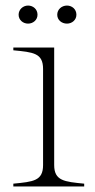

<svg xmlns="http://www.w3.org/2000/svg" viewBox="-20 -671 342 691"><path d="M28 -10V0H283V-10C212 -17 175 -20 175 -77V-500H28V-490C100 -483 135 -480 135 -423V-77C135 -20 100 -17 28 -10ZM81 -586C99 -586 115 -599 115 -618C115 -638 99 -651 81 -651C63 -651 47 -637 47 -618C47 -599 63 -586 81 -586ZM221 -586C239 -586 255 -599 255 -618C255 -638 239 -651 221 -651C202 -651 186 -637 186 -618C186 -599 202 -586 221 -586Z"/></svg>

Font: Sprat Thin
Style: Regular
Weight: 100
Designer: Ethan Nakache
Foundry: Collletttivo
Version: Version 2.000;Glyphs 3.2 (3217)